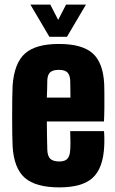

<svg xmlns="http://www.w3.org/2000/svg" viewBox="-20 -800 499 830"><path d="M236.5 10Q134 10 87 -31.5Q40 -73 34.5 -168Q33.5 -185 33 -220.2Q32.5 -255.5 32.5 -297Q32.5 -338.5 33 -375Q33.5 -411.5 34.5 -430Q41.5 -527 87.8 -568.5Q134 -610 234.5 -610Q335 -610 380.5 -569.5Q426 -529 430.5 -436Q431 -425 431.2 -397.2Q431.5 -369.5 431.2 -336.2Q431 -303 429.5 -275H182.5Q182.5 -243 183.2 -211.8Q184 -180.5 184.5 -152Q185.5 -125 197.5 -113.5Q209.5 -102 236.5 -102Q260.5 -102 271.2 -113.5Q282 -125 283.5 -152Q284.5 -164 284.5 -185.5Q284.5 -207 283.5 -233H429.5Q430.5 -228 431 -206.2Q431.5 -184.5 430.5 -168Q426 -73 380.8 -31.5Q335.5 10 236.5 10ZM182.5 -378H284.5Q284.5 -396 284.2 -412Q284 -428 283.8 -439Q283.5 -450 283.5 -453Q282 -477 270.8 -487.5Q259.5 -498 234.5 -498Q208.5 -498 197 -487.5Q185.5 -477 184.5 -453Q184 -435 183.8 -416.2Q183.5 -397.5 182.5 -378ZM193.5 -641 111.5 -780H197.5L231.5 -714L265.5 -780H351.5L269.5 -641Z"/></svg>

Font: Big Shoulders Display Thin Black
Style: Regular
Weight: 900
Version: Version 2.002